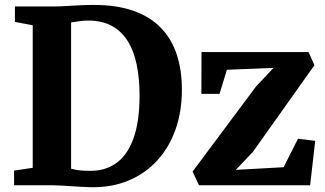

<svg xmlns="http://www.w3.org/2000/svg" viewBox="-20 -770 1351 798"><path d="M354.5 8Q335.5 7.5 313.8 6.2Q292 5 270.5 3.5Q249 2 229.5 1Q210 0 194.5 0H38.5V-61L116 -72.5V-665L42 -679V-743H193Q225 -743 253.5 -744.8Q282 -746.5 310.2 -748Q338.5 -749.5 369.5 -749.5Q463.5 -749.5 532.5 -725.8Q601.5 -702 646.8 -656.2Q692 -610.5 714 -545.2Q736 -480 736 -397Q736 -308 710 -233.2Q684 -158.5 634.2 -103.8Q584.5 -49 514 -19.5Q443.5 10 354.5 8ZM361 -60Q421 -61 465.8 -94Q510.5 -127 535.2 -196.2Q560 -265.5 560 -373.5Q560 -444 548.2 -501Q536.5 -558 511 -599Q485.5 -640 445 -662.2Q404.5 -684.5 347.5 -684.5Q330.5 -684.5 316.8 -682.8Q303 -681 292.5 -679.2Q282 -677.5 275.5 -677V-69Q288 -65.5 302 -63.2Q316 -61 330.5 -60.5Q345 -60 361 -60ZM1117 -488 923 -480 892.5 -380H817L817.5 -553.5H1262.5L1287 -499L1030.5 -138L960 -64L1159 -75L1218.5 -193.5L1290 -184.5L1269 0H807L780.5 -57L1044.5 -411Z"/></svg>

Font: Merriweather 24pt ExtraBold
Style: Regular
Weight: 800
Version: Version 2.100